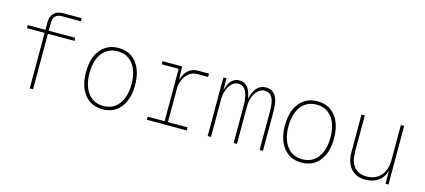

<svg xmlns="http://www.w3.org/2000/svg" viewBox="-57 -1188 3713 1678"><g transform="rotate(15 1800.0 -349.0)"><path d="M240 0V-502H80V-530H240V-600Q240 -651 269.5 -680.5Q299 -710 350 -710H520V-682H348Q311 -682 290.5 -662Q270 -642 270 -604V-530H510V-502H270V0Z M900 12Q797 12 737.5 -63Q678 -138 678 -265Q678 -393 737.5 -467.5Q797 -542 900 -542Q1004 -542 1063 -467.5Q1122 -393 1122 -265Q1122 -138 1063 -63Q1004 12 900 12ZM900 -18Q989 -18 1039.5 -84.5Q1090 -151 1090 -265Q1090 -379 1039.5 -445.5Q989 -512 900 -512Q811 -512 760.5 -445.5Q710 -379 710 -265Q710 -151 760.5 -84.5Q811 -18 900 -18Z M1300 0V-28H1453V-502H1300V-530H1477L1481 -409Q1499 -468 1533 -499Q1567 -530 1626 -530H1720V-500H1620Q1580 -500 1549 -476Q1518 -452 1500.5 -412.5Q1483 -373 1483 -328V-28H1660V0Z M1850 0V-530H1878L1879 -421Q1908 -542 1994 -542Q2085 -542 2106 -406Q2137 -542 2232 -542Q2292 -542 2321 -497Q2350 -452 2350 -354V0H2320V-352Q2320 -438 2297.5 -475Q2275 -512 2228 -512Q2198 -512 2172 -489Q2146 -466 2130.5 -427Q2115 -388 2115 -340V0H2085V-340Q2085 -421 2061.5 -466.5Q2038 -512 1990 -512Q1960 -512 1935 -488.5Q1910 -465 1895 -426Q1880 -387 1880 -340V0Z M2700 12Q2597 12 2537.5 -63Q2478 -138 2478 -265Q2478 -393 2537.5 -467.5Q2597 -542 2700 -542Q2804 -542 2863 -467.5Q2922 -393 2922 -265Q2922 -138 2863 -63Q2804 12 2700 12ZM2700 -18Q2789 -18 2839.5 -84.5Q2890 -151 2890 -265Q2890 -379 2839.5 -445.5Q2789 -512 2700 -512Q2611 -512 2560.5 -445.5Q2510 -379 2510 -265Q2510 -151 2560.5 -84.5Q2611 -18 2700 -18Z M3274 12Q3195 12 3147.5 -41.5Q3100 -95 3100 -189V-530H3130V-202Q3130 -111 3169.5 -64.5Q3209 -18 3282 -18Q3362 -18 3409 -71Q3456 -124 3456 -213V-530H3486V0H3460L3458 -119Q3443 -57 3395 -22.5Q3347 12 3274 12Z"/></g></svg>

Font: Geist Mono Thin
Style: Regular
Weight: 100
Monospace: yes
Designer: Basement.studio, Andrés Briganti, Mateo Zaragoza
Foundry: Basement.studio, Vercel, Andrés Briganti, Guido Ferreyra, Mateo Zaragoza
Version: Version 1.500; ttfautohint (v1.8.4.7-5d5b)